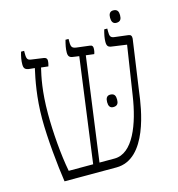

<svg xmlns="http://www.w3.org/2000/svg" viewBox="-107 -816 842 910"><g transform="rotate(-15 313.5 -361.5)"><path d="M530 -662C551 -662 556 -675 556 -693C556 -710 551 -723 530 -723C513 -723 507 -710 507 -693C507 -675 513 -662 530 -662ZM98 0H353C506 0 540 -244 549 -317L585 -570C586 -583 581 -590 570 -591L505 -599C483 -601 481 -611 481 -634V-647H466C460 -625 456 -606 456 -588C456 -568 462 -561 481 -559L552 -549L515 -308C495 -175 446 -43 355 -43H281L350 -551L390 -546C393 -553 395 -563 395 -574C395 -582 392 -589 381 -590L316 -598C296 -601 291 -607 291 -632V-647H276C270 -624 266 -606 266 -587C266 -569 272 -561 291 -559L319 -555L250 -43H130C114 -126 105 -239 105 -329C105 -441 120 -507 130 -550L165 -546C167 -553 170 -563 170 -574C170 -581 167 -588 155 -590L98 -598C78 -600 73 -606 73 -632V-647H58C51 -624 48 -605 48 -587C48 -568 54 -561 72 -558L101 -555C89 -502 72 -417 72 -313C72 -217 86 -80 98 0ZM390 -310C390 -292 396 -280 413 -280C434 -280 439 -293 439 -310C439 -328 434 -341 413 -341C396 -341 390 -328 390 -310Z"/></g></svg>

Font: Noto Serif Hebrew SemiCondensed ExtraLight
Style: Regular
Weight: 200
Width: 4
Designer: Monotype Design Team
Foundry: Monotype Imaging Inc.
Version: Version 2.004